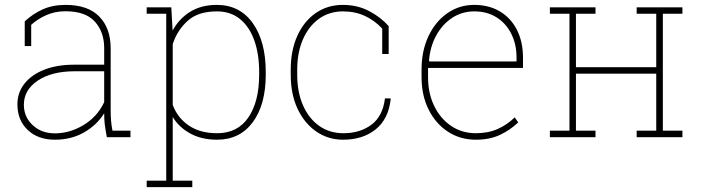

<svg xmlns="http://www.w3.org/2000/svg" viewBox="-20 -558 2869 781"><path d="M203.6 10.3Q134.3 10.3 92.5 -29.5Q50.8 -69.3 50.8 -133.8Q50.8 -181.2 79.3 -217.5Q107.9 -253.9 159.9 -274.4Q211.9 -294.9 282.2 -294.9H403.8V-362.3Q403.8 -428.2 365.7 -470.2Q327.6 -512.2 246.1 -512.2Q203.1 -512.2 167.5 -496.1Q131.8 -480 106.9 -457V-370.6H80.6V-471.2Q113.3 -501.5 153.6 -519.8Q193.8 -538.1 246.6 -538.1Q337.9 -538.1 384 -490.5Q430.2 -442.9 430.2 -361.3V-106.4Q430.2 -85.9 431.9 -65.9Q433.6 -45.9 437.5 -26.4H510.7V0H414.6Q408.2 -34.7 406 -53Q403.8 -71.3 403.8 -97.2Q374 -49.3 322 -19.5Q270 10.3 203.6 10.3ZM203.6 -15.6Q263.7 -15.6 319.8 -49.3Q376 -83 403.8 -142.6V-268.1H283.7Q190.4 -268.1 133.8 -230.2Q77.1 -192.4 77.1 -131.8Q77.1 -82.5 112.8 -49.1Q148.4 -15.6 203.6 -15.6Z M576.7 203.1V176.8H656.2V-502H576.7V-528.3H676.8L682.1 -433.6Q708.5 -482.4 753.9 -510.3Q799.3 -538.1 861.8 -538.1Q955.1 -538.1 1008.1 -464.1Q1061 -390.1 1061 -264.6V-254.4Q1061 -132.3 1008.3 -61Q955.6 10.3 862.8 10.3Q800.8 10.3 754.6 -14.6Q708.5 -39.6 682.6 -82V176.8H762.2V203.1ZM863.3 -16.1Q946.8 -16.1 990.5 -80.6Q1034.2 -145 1034.2 -254.4V-264.6Q1034.2 -337.9 1014.4 -393.6Q994.6 -449.2 956.3 -480.5Q918 -511.7 862.3 -511.7Q785.6 -511.7 743.2 -473.1Q700.7 -434.6 682.6 -378.4V-131.3Q702.1 -78.6 748 -47.4Q793.9 -16.1 863.3 -16.1Z M1375.5 10.3Q1314.9 10.3 1266.6 -22.9Q1218.3 -56.2 1190.4 -115.5Q1162.6 -174.8 1162.6 -253.9V-274.4Q1162.6 -353.5 1189.7 -412.8Q1216.8 -472.2 1264.6 -505.1Q1312.5 -538.1 1374.5 -538.1Q1434.1 -538.1 1481.7 -512.9Q1529.3 -487.8 1561 -451.7V-338.4H1534.7V-441.9Q1503.4 -475.1 1463.9 -493.4Q1424.3 -511.7 1375 -511.7Q1319.3 -511.7 1277.3 -481.4Q1235.4 -451.2 1212.2 -397.7Q1189 -344.2 1189 -274.4V-253.9Q1189 -183.6 1212.4 -129.9Q1235.8 -76.2 1278.1 -46.1Q1320.3 -16.1 1377 -16.1Q1444.8 -16.1 1491 -50.8Q1537.1 -85.4 1545.9 -157.7H1568.4L1569.3 -154.8Q1560.1 -73.2 1507.8 -31.5Q1455.6 10.3 1375.5 10.3Z M1915.5 10.3Q1852.1 10.3 1802.2 -22.2Q1752.4 -54.7 1723.6 -112.1Q1694.8 -169.4 1694.8 -244.1V-275.4Q1694.8 -351.1 1722.7 -410.4Q1750.5 -469.7 1799.1 -503.9Q1847.7 -538.1 1909.2 -538.1Q1968.8 -538.1 2013.4 -511.5Q2058.1 -484.9 2082.8 -436.5Q2107.4 -388.2 2107.4 -322.3V-281.7H1721.2V-244.1Q1721.2 -178.7 1746.1 -127.2Q1771 -75.7 1814.9 -45.9Q1858.9 -16.1 1915.5 -16.1Q1965.8 -16.1 2004.6 -33.4Q2043.5 -50.8 2073.7 -80.6L2087.9 -60.1Q2055.2 -28.8 2013.7 -9.3Q1972.2 10.3 1915.5 10.3ZM1726.6 -308.1H2081.1V-324.2Q2081.1 -377.9 2059.8 -420.4Q2038.6 -462.9 2000 -487.3Q1961.4 -511.7 1909.2 -511.7Q1859.4 -511.7 1819.3 -485.4Q1779.3 -459 1754.4 -413.6Q1729.5 -368.2 1725.1 -311Z M2216.8 0V-26.4H2296.4V-502H2216.8V-528.3H2402.3V-502H2322.8V-284.7H2649.4V-502H2569.8V-528.3H2755.9V-502H2676.3V-26.4H2755.9V0H2569.8V-26.4H2649.4V-258.3H2322.8V-26.4H2402.3V0Z"/></svg>

Font: Roboto Slab Thin
Style: Regular
Weight: 100
Designer: Google
Version: Version 2.000; ttfautohint (v1.8.1.43-b0c9)